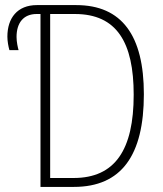

<svg xmlns="http://www.w3.org/2000/svg" viewBox="-20 -734 641 754"><path d="M139 0H270C457 0 545 -124 545 -364C545 -594 459 -714 279 -714H125C48 -714 9 -663 9 -590C9 -572 13 -551 17 -537H53C50 -547 45 -569 45 -589C45 -644 72 -679 124 -679H139ZM269 -35H177V-679H274C439 -679 505 -567 505 -362C505 -146 432 -35 269 -35Z"/></svg>

Font: Noto Sans Condensed ExtraLight
Style: Regular
Weight: 200
Width: 3
Designer: Monotype Design Team
Foundry: Monotype Imaging Inc.
Version: Version 2.013